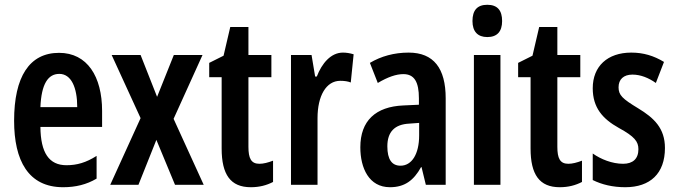

<svg xmlns="http://www.w3.org/2000/svg" viewBox="-20 -773 2830 803"><path d="M227 -552C103 -552 39 -452 39 -268C39 -102 98 10 244 10C296 10 342 -1 384 -26V-121C340 -93 302 -82 258 -82C185 -82 150 -134 149 -242H407V-309C407 -453 345 -552 227 -552ZM228 -464C278 -464 303 -407 303 -325H149C153 -422 181 -464 228 -464Z M568 -279 441 0H559L634 -188L712 0H832L706 -276L827 -543H707L637 -368L568 -543H447Z M1065 -88C1030 -88 1019 -111 1019 -159V-450H1115V-543H1019V-660H943L915 -540L855 -510V-450H907V-152C907 -43 944 10 1029 10C1065 10 1095 2 1122 -12V-101C1101 -93 1082 -88 1065 -88Z M1414 -553C1364 -553 1326 -508 1305 -453H1298L1283 -543H1197V0H1308V-279C1308 -372 1344 -435 1403 -435C1420 -435 1435 -433 1447 -428L1459 -546C1442 -551 1428 -553 1414 -553Z M1689 -553C1629 -553 1574 -538 1527 -510L1560 -426C1602 -451 1637 -463 1667 -463C1713 -463 1732 -430 1732 -362V-335L1667 -332C1551 -327 1487 -268 1487 -157C1487 -70 1523 10 1611 10C1672 10 1710 -18 1741 -74H1743L1761 0H1844V-362C1844 -487 1794 -553 1689 -553ZM1692 -256 1733 -259V-207C1733 -128 1702 -80 1655 -80C1619 -80 1600 -106 1600 -161C1600 -221 1630 -253 1692 -256Z M2018 -753C1976 -753 1956 -730 1956 -685C1956 -641 1978 -618 2018 -618C2059 -618 2080 -641 2080 -685C2080 -729 2061 -753 2018 -753ZM2073 -543H1962V0H2073Z M2357 -88C2322 -88 2311 -111 2311 -159V-450H2407V-543H2311V-660H2235L2207 -540L2147 -510V-450H2199V-152C2199 -43 2236 10 2321 10C2357 10 2387 2 2414 -12V-101C2393 -93 2374 -88 2357 -88Z M2761 -154C2761 -237 2715 -280 2649 -320C2583 -360 2567 -375 2567 -408C2567 -441 2588 -461 2625 -461C2660 -461 2693 -447 2723 -426L2757 -514C2714 -540 2671 -553 2620 -553C2521 -553 2459 -496 2459 -404C2459 -323 2500 -276 2568 -238C2634 -202 2650 -181 2650 -149C2650 -109 2627 -88 2586 -88C2540 -88 2493 -107 2459 -131V-20C2497 -1 2543 10 2595 10C2699 10 2761 -47 2761 -154Z"/></svg>

Font: Noto Sans Khmer ExtraCondensed SemiBold
Style: Regular
Weight: 600
Width: 2
Designer: Danh Hong and the Monotype Design Team
Foundry: Monotype Imaging Inc.
Version: Version 2.004